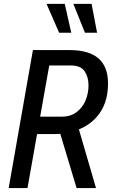

<svg xmlns="http://www.w3.org/2000/svg" viewBox="-20 -954 578 974"><path d="M24 0 147 -700H333Q430.5 -700 479.2 -658Q528 -616 528 -530.5Q528 -475 512.5 -432.5Q497 -390 469.8 -359.8Q442.5 -329.5 408 -310.8Q373.5 -292 335.2 -283Q297 -274 259 -274H124L139 -362H292.5Q337 -362 367.5 -384.5Q398 -407 413.5 -443.2Q429 -479.5 429 -521.5Q429 -562.5 409.5 -592.2Q390 -622 337.5 -622H185.5L236 -657L119.5 0ZM368.5 0 281 -291 375 -316 467 0ZM280 -788 216 -934.5H308.5L341.5 -788ZM411 -788 352 -934.5H444.5L472.5 -788Z"/></svg>

Font: Cabin
Style: Italic
Weight: 400
Width: 4
Italic angle: -10°
Designer: Pablo Impallari
Foundry: Pablo Impallari. http://www.impallari.com Igino Marini. http://www.ikern.com
Version: Version 3.001